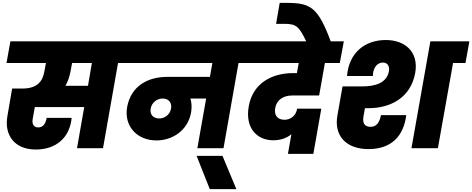

<svg xmlns="http://www.w3.org/2000/svg" viewBox="-20 -1026 3269 1329"><path d="M468 -531 479 -590H616L589 -432H433C450 -462 461 -495 468 -531ZM25 -590H298L287 -531C275 -463 239 -413 133 -413H64L31 -221C9 -93 78 9 228 9C368 9 463 -73 476 -210H303C296 -171 279 -144 245 -144C211 -144 201 -170 206 -201L221 -285H563L513 0H693L797 -590H884L911 -740H52Z M1082 -206C1040 -206 1016 -234 1023 -274C1030 -315 1065 -344 1107 -344C1148 -344 1171 -314 1164 -275C1157 -235 1123 -206 1082 -206ZM856 -590H1450L1433 -494H1139C1003 -494 887 -431 860 -285C837 -152 929 -54 1063 -54C1171 -54 1280 -120 1303 -249C1309 -287 1306 -318 1298 -344H1407L1346 0H1527L1631 -590H1718L1744 -740H883Z M1432 283H1616L1520 53H1341Z M1693 -590H2048L2035 -520H2009C1854 -520 1729 -444 1702 -291C1674 -134 1764 -55 1871 -55C1922 -55 1965 -70 1997 -97L1973 39H2149L2204 -274H2037C2029 -227 1994 -197 1949 -197C1901 -197 1876 -228 1885 -278C1894 -332 1939 -365 2001 -365H2189L2229 -590H2332L2360 -740H1719Z M2102 -735H2271C2182 -975 2131 -1005 1969 -1006H1916L1891 -861H1947C2032 -861 2050 -843 2102 -735Z M2531 6C2687 6 2774 -82 2792 -229H2617C2607 -178 2586 -148 2545 -148C2497 -148 2489 -183 2496 -220L2506 -277H2529C2684 -277 2823 -350 2854 -521C2880 -667 2783 -749 2651 -749C2502 -749 2395 -658 2382 -500H2561C2561 -547 2584 -593 2631 -593C2663 -593 2678 -567 2672 -533C2657 -448 2570 -428 2488 -428H2351L2316 -230C2289 -85 2377 6 2531 6ZM2828 0H3011L3116 -590H3202L3229 -740H2959Z"/></svg>

Font: SVN-Poppins ExtraBold
Style: Italic
Weight: 800
Italic angle: -10°
Designer: Ninad Kale (Devanagari), Jonny Pinhorn (Latin)
Foundry: Indian Type Foundry
Version: Version 3.002 2017